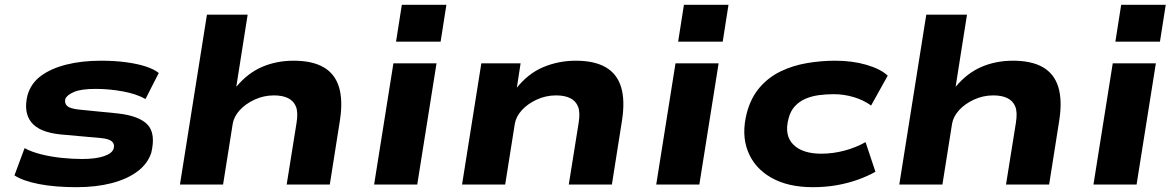

<svg xmlns="http://www.w3.org/2000/svg" viewBox="-20 -766 4871 797"><path d="M298 11Q208 11 141.5 -2Q75 -15 40 -38L82 -151Q112 -135 152.5 -125Q193 -115 237 -110.5Q281 -106 321 -106Q376 -106 411 -117.5Q446 -129 452 -150Q457 -168 444.5 -179Q432 -190 398 -193L231 -208Q143 -217 110 -258.5Q77 -300 94 -370Q108 -420 150 -451Q192 -482 256 -498Q320 -514 399 -514Q457 -514 504.5 -507.5Q552 -501 586.5 -489.5Q621 -478 639 -463L584 -355Q547 -376 490.5 -386.5Q434 -397 377 -397Q316 -397 286.5 -384Q257 -371 251 -355Q247 -337 259 -326Q271 -315 309 -311L470 -295Q558 -285 592.5 -248.5Q627 -212 608 -132Q593 -86 550 -54Q507 -22 442.5 -5.5Q378 11 298 11Z M727 0 839 -705H1008L961 -407H962Q1009 -463 1068.5 -488.5Q1128 -514 1199 -514Q1276 -514 1323 -487Q1370 -460 1387 -405Q1404 -350 1391 -266L1349 0H1170L1211 -256Q1218 -300 1208.5 -323.5Q1199 -347 1176 -358.5Q1153 -370 1117 -370Q1075 -370 1037 -352.5Q999 -335 975 -308.5Q951 -282 946 -252L906 0Z M1624 -593 1648 -746H1833L1809 -593ZM1533 0 1613 -503H1792L1712 0Z M1898 0 1978 -503H2141L2125 -399H2123Q2172 -461 2235.5 -487.5Q2299 -514 2370 -514Q2447 -514 2494 -487Q2541 -460 2558 -405Q2575 -350 2562 -266L2520 0H2341L2382 -256Q2389 -300 2379.5 -323.5Q2370 -347 2347 -358.5Q2324 -370 2288 -370Q2246 -370 2208 -352.5Q2170 -335 2146 -308.5Q2122 -282 2117 -252L2077 0Z M2795 -593 2819 -746H3004L2980 -593ZM2704 0 2784 -503H2963L2883 0Z M3354 11Q3251 11 3181.5 -28.5Q3112 -68 3084.5 -138Q3057 -208 3080 -297Q3097 -361 3134 -403.5Q3171 -446 3221 -470Q3271 -494 3329.5 -504Q3388 -514 3447 -514Q3518 -514 3576.5 -497Q3635 -480 3665 -452L3596 -328Q3564 -351 3523.5 -363Q3483 -375 3441 -375Q3409 -375 3379 -371Q3349 -367 3323.5 -356Q3298 -345 3279.5 -325Q3261 -305 3253 -273Q3235 -204 3273 -166Q3311 -128 3389 -128Q3437 -128 3484.5 -140.5Q3532 -153 3573 -176L3614 -53Q3582 -35 3542 -20.5Q3502 -6 3455 2.5Q3408 11 3354 11Z M3713 0 3825 -705H3994L3947 -407H3948Q3995 -463 4054.5 -488.5Q4114 -514 4185 -514Q4262 -514 4309 -487Q4356 -460 4373 -405Q4390 -350 4377 -266L4335 0H4156L4197 -256Q4204 -300 4194.5 -323.5Q4185 -347 4162 -358.5Q4139 -370 4103 -370Q4061 -370 4023 -352.5Q3985 -335 3961 -308.5Q3937 -282 3932 -252L3892 0Z M4610 -593 4634 -746H4819L4795 -593ZM4519 0 4599 -503H4778L4698 0Z"/></svg>

Font: Nunito Sans 7pt Expanded ExtraBold
Style: Italic
Weight: 800
Width: 7
Italic angle: -9°
Designer: Vernon Adams
Foundry: Vernon Adams
Version: Version 3.101;gftools[0.9.27]